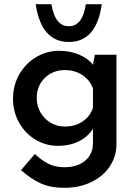

<svg xmlns="http://www.w3.org/2000/svg" viewBox="-20 -684 652 915"><path d="M535 -423V2Q535 61 503.5 108.5Q472 156 415.5 183.5Q359 211 288 211Q219 211 173 189.5Q127 168 80 127L146 50Q178 80 211 96.5Q244 113 286 113Q348 113 385 82.5Q422 52 423 0V-71Q401 -34 357.5 -11.5Q314 11 256 11Q198 11 149 -18.5Q100 -48 71 -99.5Q42 -151 42 -214Q42 -278 72.5 -330.5Q103 -383 153.5 -412.5Q204 -442 261 -442Q314 -442 357.5 -423.5Q401 -405 423 -375L432 -423ZM423 -170V-262Q409 -302 373 -326Q337 -350 289 -350Q232 -350 193.5 -312.5Q155 -275 155 -217Q155 -179 173 -148Q191 -117 221.5 -99Q252 -81 289 -81Q338 -81 373.5 -105Q409 -129 423 -170ZM150 -664H225Q242 -559 308 -559Q374 -559 389 -664H465Q440 -484 308 -484Q177 -484 150 -664Z"/></svg>

Font: Josefin Sans SemiBold
Style: Regular
Weight: 600
Designer: Santiago Orozco
Foundry: Typemade
Version: Version 2.000